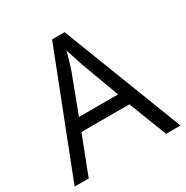

<svg xmlns="http://www.w3.org/2000/svg" viewBox="-164 -854 960 992"><g transform="rotate(-30 316.0 -358.5)"><path d="M545.4 0 457.5 -226.6H171.4L84 0H0L279.3 -716.8H354L631.3 0ZM432.6 -300.3 349.1 -525.4Q346.2 -534.2 339.6 -554.2Q333 -574.2 326.2 -595.7Q319.3 -617.2 314.9 -630.4Q307.6 -600.6 298.8 -571.8Q290 -543 284.2 -525.4L199.2 -300.3Z"/></g></svg>

Font: Open Sans
Style: Regular
Weight: 400
Designer: Monotype Design Team
Foundry: Monotype Imaging Inc.
Version: Version 3.000; ttfautohint (v1.8.4)